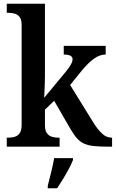

<svg xmlns="http://www.w3.org/2000/svg" viewBox="-20 -780 616 1021"><path d="M16 0V-48H26Q42 -48 58 -52.5Q74 -57 84.5 -71.5Q95 -86 95 -116V-648Q95 -676 84.5 -689.5Q74 -703 58 -707.5Q42 -712 26 -712H16V-760H219V-375Q219 -357 218 -330.5Q217 -304 216 -282.5Q215 -261 215 -260L331 -400Q352 -426 359 -440.5Q366 -455 366 -465Q366 -490 319 -490V-536H542V-490Q510 -490 479 -467.5Q448 -445 412 -401L353 -328L476 -129Q501 -89 524 -68.5Q547 -48 573 -48H576V0H563Q515 0 483 -3Q451 -6 429 -15.5Q407 -25 389.5 -44.5Q372 -64 353 -97L268 -244L219 -197V-114Q219 -85 230 -71Q241 -57 257 -52.5Q273 -48 288 -48H297V0ZM234 208Q242 176 252 136Q262 96 268 61H368V71Q360 92 345.5 119Q331 146 314.5 173Q298 200 284 221H234Z"/></svg>

Font: Noto Serif Thai SemiCondensed SemiBold
Style: Regular
Weight: 600
Width: 4
Designer: Monotype Design Team
Foundry: Monotype Imaging Inc.
Version: Version 2.002; ttfautohint (v1.8.4.7-5d5b)